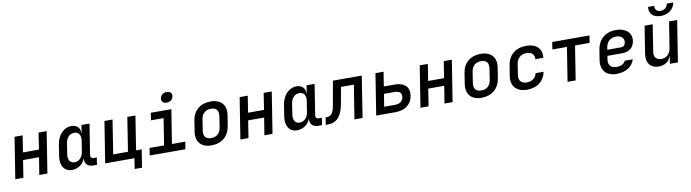

<svg xmlns="http://www.w3.org/2000/svg" viewBox="-35 -1583 9070 2520"><g transform="rotate(-10 4500.0 -322.5)"><path d="M42 0H150L186 -230H399L362 0H470L557 -550H449L415 -329H202L237 -550H129Z M796 10C881 10 951 -41 975 -118V-117C964 -48 1006 0 1078 0H1130L1145 -96H1100C1075 -96 1059 -114 1063 -139L1128 -550H1020L1006 -445H1003C1004 -514 960 -560 887 -560C788 -560 705 -476 685 -352L661 -197C641 -75 696 10 796 10ZM848 -84C789 -84 759 -130 770 -203L792 -347C803 -420 848 -466 909 -466C968 -466 999 -420 988 -347L965 -203C954 -130 908 -84 848 -84Z M1608 140H1706L1744 -98H1669L1740 -550H1632L1561 -98H1364L1435 -550H1327L1240 0H1630Z M2175 -645C2222 -645 2256 -671 2262 -713C2269 -755 2244 -782 2196 -782C2149 -782 2115 -755 2109 -713C2103 -671 2128 -645 2175 -645ZM1833 0H2309L2325 -98H2147L2219 -550H1945L1930 -452H2098L2042 -98H1849Z M2654 10C2794 10 2887 -68 2909 -203L2932 -348C2952 -476 2879 -560 2745 -560C2604 -560 2511 -482 2490 -347L2468 -203C2448 -74 2520 10 2654 10ZM2669 -85C2597 -85 2564 -126 2576 -203L2598 -347C2610 -424 2658 -465 2730 -465C2802 -465 2835 -424 2823 -347L2801 -203C2789 -126 2741 -85 2669 -85Z M3042 0H3150L3186 -230H3399L3362 0H3470L3557 -550H3449L3415 -329H3202L3237 -550H3129Z M3796 10C3881 10 3951 -41 3975 -118V-117C3964 -48 4006 0 4078 0H4130L4145 -96H4100C4075 -96 4059 -114 4063 -139L4128 -550H4020L4006 -445H4003C4004 -514 3960 -560 3887 -560C3788 -560 3705 -476 3685 -352L3661 -197C3641 -75 3696 10 3796 10ZM3848 -84C3789 -84 3759 -130 3770 -203L3792 -347C3803 -420 3848 -466 3909 -466C3968 -466 3999 -420 3988 -347L3965 -203C3954 -130 3908 -84 3848 -84Z M4179 5H4207C4324 5 4393 -69 4422 -228L4462 -451H4634L4562 0H4670L4757 -550H4372L4316 -234C4298 -133 4270 -94 4217 -94H4195Z M4852 0H5107C5238 0 5324 -65 5342 -179C5360 -291 5292 -359 5164 -359H5017L5047 -550H4939ZM4975 -96 5002 -263H5146C5209 -263 5240 -233 5232 -180C5223 -126 5183 -96 5120 -96Z M5442 0H5550L5586 -230H5799L5762 0H5870L5957 -550H5849L5815 -329H5602L5637 -550H5529Z M6254 10C6394 10 6487 -68 6509 -203L6532 -348C6552 -476 6479 -560 6345 -560C6204 -560 6111 -482 6090 -347L6068 -203C6048 -74 6120 10 6254 10ZM6269 -85C6197 -85 6164 -126 6176 -203L6198 -347C6210 -424 6258 -465 6330 -465C6402 -465 6435 -424 6423 -347L6401 -203C6389 -126 6341 -85 6269 -85Z M6861 10C6998 10 7091 -61 7116 -185H7009C6994 -121 6945 -85 6876 -85C6803 -85 6764 -128 6776 -203L6799 -348C6811 -422 6863 -465 6937 -465C7005 -465 7044 -429 7038 -366H7144C7159 -484 7083 -560 6952 -560C6808 -560 6712 -482 6691 -347L6668 -203C6648 -73 6726 10 6861 10Z M7402 0H7510L7582 -453H7776L7791 -550H7295L7280 -453H7474Z M8054 10C8178 10 8266 -46 8297 -143H8190C8175 -104 8129 -81 8069 -81C7995 -81 7956 -126 7970 -203L7977 -245H8175C8266 -245 8327 -292 8340 -379C8357 -486 8275 -560 8145 -560C8004 -560 7909 -480 7887 -340L7866 -210C7844 -75 7920 10 8054 10ZM7989 -324 7992 -347C8004 -428 8055 -475 8132 -475C8200 -475 8241 -436 8232 -379C8225 -339 8204 -324 8175 -324Z M8758 -639C8859 -639 8935 -697 8949 -785H8863C8856 -737 8817 -705 8767 -705C8718 -705 8689 -737 8696 -785H8614C8600 -697 8658 -639 8758 -639ZM8617 10C8700 10 8760 -32 8781 -105H8783L8766 0H8873L8960 -550H8852L8797 -203C8785 -126 8736 -82 8668 -82C8601 -82 8567 -124 8578 -196L8634 -550H8526L8468 -185C8450 -65 8508 10 8617 10Z"/></g></svg>

Font: JetBrains Mono SemiBold
Style: Italic
Weight: 472
Italic angle: -9°
Monospace: yes
Designer: Philipp Nurullin, Konstantin Bulenkov
Foundry: JetBrains
Version: Version 2.305